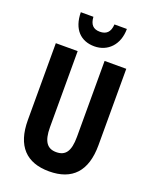

<svg xmlns="http://www.w3.org/2000/svg" viewBox="-170 -1029 903 1132"><g transform="rotate(20 281.0 -463.0)"><path d="M425 -936H347C344 -886 320 -866 280 -866C239 -866 218 -888 215 -936H136C137 -829 194 -774 279 -774C362 -774 425 -836 425 -936ZM502 -235V-714H366V-238C366 -145 338 -111 281 -111C226 -111 197 -146 197 -237V-714H60V-232C60 -69 138 10 280 10C425 10 502 -71 502 -235Z"/></g></svg>

Font: Noto Sans Ethiopic ExtraCondensed
Style: Bold
Weight: 700
Width: 2
Designer: Monotype Design Team
Foundry: Monotype Imaging Inc.
Version: Version 2.102